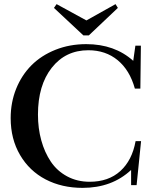

<svg xmlns="http://www.w3.org/2000/svg" viewBox="-20 -888 724 921"><path d="M379.9 -718.3 238.8 -850.1 251.5 -868.2 394.5 -790 534.2 -868.2 545.4 -850.1 406.2 -718.3ZM376 13.2Q276.9 13.2 199 -27.3Q121.1 -67.9 76.2 -144.5Q31.2 -221.2 31.2 -321.3Q31.2 -397 57.6 -462.4Q84 -527.8 131.1 -575Q178.2 -622.1 246.1 -649.2Q314 -676.3 393.6 -676.3Q529.8 -676.3 619.1 -596.2L629.4 -668.9H655.8L653.3 -462.9H627Q602.5 -551.3 544.7 -599.1Q486.8 -647 403.8 -647Q294.4 -647 228.3 -563Q162.1 -479 162.1 -338.4Q162.1 -272.5 178 -214.8Q193.8 -157.2 223.9 -112.5Q253.9 -67.9 302 -42Q350.1 -16.1 410.2 -16.1Q500.5 -16.1 557.1 -67.4Q613.8 -118.7 630.4 -210.9H656.7L635.3 0H608.9V-72.8Q517.1 13.2 376 13.2Z"/></svg>

Font: Elstob 14pt Medium
Style: Regular
Weight: 500
Designer: Peter S. Baker
Version: Version 1.015